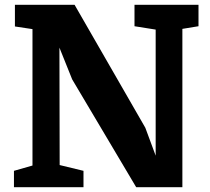

<svg xmlns="http://www.w3.org/2000/svg" viewBox="-20 -778 873 798"><path d="M805 -669 738 -658V0H546L280 -448L227 -580L228 -92L327 -68V0H38V-68L115 -90V-657L42 -668V-758H290L584 -247L627 -131V-655L539 -669V-758H805Z"/></svg>

Font: Martel Heavy
Style: Regular
Weight: 900
Designer: Dan Reynolds
Foundry: Dan Reynolds
Version: Version 1.001; ttfautohint (v1.1) -l 5 -r 5 -G 72 -x 0 -D la